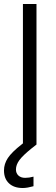

<svg xmlns="http://www.w3.org/2000/svg" viewBox="-37 -725 282 963"><path d="M78 0V-705H146V0ZM77 218Q33 218 8 194.5Q-17 171 -17 130Q-17 97 2.5 67.5Q22 38 72 -1L110 -32L122 -5L146 0L123 18Q77 55 60 78.5Q43 102 43 125Q43 144 55.5 155.5Q68 167 89 167Q99 167 109.5 165.5Q120 164 131 161V209Q117 213 103 215.5Q89 218 77 218Z"/></svg>

Font: TikTok Sans 24pt Light
Style: Regular
Weight: 300
Version: Version 4.000